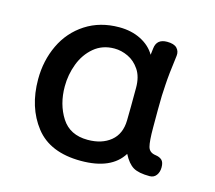

<svg xmlns="http://www.w3.org/2000/svg" viewBox="-79 -590 778 696"><g transform="rotate(15 310.0 -242.0)"><path d="M567 -43Q567 -25 558 -13Q549 -1 533 -1Q492 -1 471.5 -13Q451 -25 434 -58Q392 10 278 10Q162 10 107 -60.5Q52 -131 52 -236Q52 -306 80 -365Q108 -424 162 -459Q216 -494 288 -494Q334 -494 369.5 -476Q405 -458 423 -427L426 -452Q430 -488 469 -488Q495 -488 506 -476.5Q517 -465 515 -448Q505 -373 503 -335Q500 -299 500 -241V-175Q500 -123 505.5 -103Q511 -83 535 -80Q550 -78 558.5 -70Q567 -62 567 -43ZM403 -298Q403 -339 385.5 -365Q368 -391 342.5 -403Q317 -415 291 -415Q246 -415 214.5 -388.5Q183 -362 167.5 -321Q152 -280 152 -236Q152 -169 183.5 -119.5Q215 -70 282 -70Q335 -70 368 -97Q401 -124 402 -175Q403 -220 403 -298Z"/></g></svg>

Font: Mali Medium
Style: Regular
Weight: 500
Version: Version 1.000; ttfautohint (v1.6)